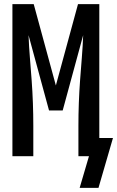

<svg xmlns="http://www.w3.org/2000/svg" viewBox="-20 -755 566 928"><path d="M365 153 410 0H359V-147Q359 -202 361 -257Q363 -312 367 -366.5Q371 -421 375.5 -476Q380 -531 382 -585L283 -221H217L118 -585Q120 -531 124.5 -476Q129 -421 133 -366.5Q137 -312 139 -257Q141 -202 141 -147V0H40V-735H143L250 -342L357 -735H460V-88H526L456 153Z"/></svg>

Font: Iosevka SS18 Semibold
Style: Regular
Weight: 600
Monospace: yes
Designer: Belleve Invis
Foundry: Belleve Invis
Version: Version 25.1.1; ttfautohint (v1.8.4)